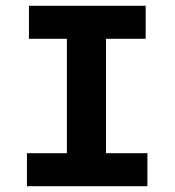

<svg xmlns="http://www.w3.org/2000/svg" viewBox="-20 -643 603 663"><path d="M73 0H489V-114H346V-509H483V-623H80V-509H211V-114H73Z"/></svg>

Font: Inconsolata SemiExpanded Black
Style: Regular
Weight: 900
Width: 6
Monospace: yes
Designer: Raph Levien, Cyreal, Brenton Simpson
Foundry: Raph Levien, Cyreal, Google
Version: Version 3.100